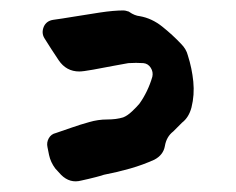

<svg xmlns="http://www.w3.org/2000/svg" viewBox="-20 -411 453 368"><path d="M347 -205Q342 -186 329 -176Q325 -172 320.5 -167.5Q316 -163 312 -159Q299 -149 296 -131Q293 -114 276 -105Q254 -95 229.5 -88Q205 -81 179 -76Q177 -75 163.5 -71.5Q150 -68 136 -65Q114 -59 97 -76Q94 -79 91.5 -82Q89 -85 86 -88Q77 -100 74 -114Q73 -118 72.5 -121.5Q72 -125 71 -129Q69 -138 73.5 -146Q78 -154 87 -156Q102 -161 117.5 -166.5Q133 -172 151 -177Q168 -182 185.5 -182Q203 -182 216 -186Q224 -189 233 -197.5Q242 -206 247 -212Q255 -223 261.5 -236.5Q268 -250 272 -264Q274 -273 269 -281Q264 -289 255 -290Q241 -291 226 -290Q219 -289 198.5 -285Q178 -281 158.5 -277.5Q139 -274 132 -274Q107 -274 92.5 -295.5Q78 -317 65 -338Q59 -348 64 -360Q69 -371 82 -373Q97 -375 121 -379Q145 -383 171.5 -387Q198 -391 217 -391Q220 -391 226 -389Q227 -389 228 -388Q238 -381 248 -380Q271 -376 291 -360Q311 -344 327 -327Q337 -317 340 -305Q348 -280 350.5 -254.5Q353 -229 347 -205Z"/></svg>

Font: Slackside One
Style: Regular
Weight: 400
Version: Version 1.000